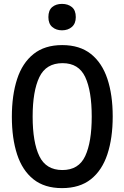

<svg xmlns="http://www.w3.org/2000/svg" viewBox="-20 -958 640 988"><path d="M299 10Q209 10 152 -35.5Q95 -81 68 -163.5Q41 -246 41 -357Q41 -468 68 -551Q95 -634 152.5 -680Q210 -726 300 -726Q390 -726 447.5 -680.5Q505 -635 532.5 -552.5Q560 -470 560 -359Q560 -247 532.5 -164Q505 -81 447.5 -35.5Q390 10 299 10ZM301 -83Q385 -83 418.5 -155Q452 -227 452 -358Q452 -490 418.5 -561.5Q385 -633 302 -633Q217 -633 182.5 -561Q148 -489 148 -358Q148 -226 182.5 -154.5Q217 -83 301 -83ZM299 -802Q269 -802 249 -819Q229 -836 229 -870Q229 -905 248.5 -921.5Q268 -938 299 -938Q330 -938 350 -921.5Q370 -905 370 -870Q370 -837 350 -819.5Q330 -802 299 -802Z"/></svg>

Font: Noto Sans Mono Medium
Style: Regular
Weight: 500
Designer: Monotype Design Team
Foundry: Monotype Imaging Inc.
Version: Version 2.014